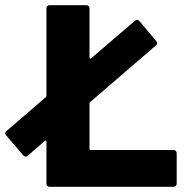

<svg xmlns="http://www.w3.org/2000/svg" viewBox="-39 -720 722 740"><path d="M306 -147Q306 -142 311 -142H630Q635 -142 638.5 -138.5Q642 -135 642 -130V-12Q642 -7 638.5 -3.5Q635 0 630 0H152Q147 0 143.5 -3.5Q140 -7 140 -12V-174Q140 -177 138.5 -177.5Q137 -178 137 -178Q135 -178 134 -177L68 -120Q62 -116 60 -116Q56 -116 51 -121L-15 -198Q-19 -204 -19 -206Q-19 -210 -14 -215L137 -345Q140 -347 140 -351V-688Q140 -693 143.5 -696.5Q147 -700 152 -700H294Q299 -700 302.5 -696.5Q306 -693 306 -688V-498Q306 -495 307.5 -494.5Q309 -494 309 -494Q311 -494 312 -495L481 -640Q487 -644 489 -644Q493 -644 498 -639L563 -562Q567 -556 567 -554Q567 -550 562 -545L309 -327Q306 -326 306 -321Z"/></svg>

Font: LinhAnh ExtBd
Style: Regular
Weight: 800
Designer: Jeremy Tribby
Foundry: Tribby Type
Version: Version 1.408